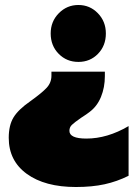

<svg xmlns="http://www.w3.org/2000/svg" viewBox="-20 -570 550 769"><path d="M183 -436Q183 -484 215.5 -517Q248 -550 294 -550Q340 -550 372 -517Q404 -484 404 -436Q404 -387 372.5 -354.5Q341 -322 294 -322Q247 -322 215 -354.5Q183 -387 183 -436ZM15 -18Q15 -68 34 -99.5Q53 -131 102 -165Q148 -198 167 -218.5Q186 -239 186 -267V-283H400V-265Q400 -220 384.5 -182Q369 -144 338 -121Q328 -113 306 -99Q277 -79 267.5 -69.5Q258 -60 258 -46Q258 -15 326 -15Q410 -15 495 -65V134Q449 157 399 168Q349 179 284 179Q160 179 87.5 126.5Q15 74 15 -18Z"/></svg>

Font: Readiness Black
Style: Regular
Weight: 900
Designer: Katatrad Team
Foundry: CadsonDemak
Version: Version 1.00;April 23, 2019;FontCreator 11.5.0.2425 64-bit; 